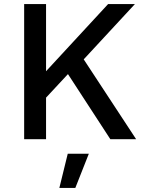

<svg xmlns="http://www.w3.org/2000/svg" viewBox="-20 -680 707 938"><path d="M312 -318 205 -203V0H98V-660H205V-332L508 -660H639L389 -390L645 0H519ZM348 238H270L311 71H414Z"/></svg>

Font: Work Sans Medium
Style: Regular
Weight: 500
Designer: Wei Huang
Foundry: Wei Huang
Version: Version 1.500